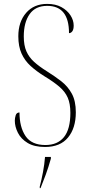

<svg xmlns="http://www.w3.org/2000/svg" viewBox="-20 -744 454 985"><path d="M211 10Q156 10 122 -10.5Q88 -31 72 -62.5Q56 -94 56 -125Q56 -138 60.5 -152.5Q65 -167 80 -167Q80 -92 111 -46Q142 0 213 0Q275 0 308 -40.5Q341 -81 341 -165Q341 -212 327.5 -243Q314 -274 284 -299.5Q254 -325 206 -354Q166 -379 136.5 -406Q107 -433 90.5 -469.5Q74 -506 74 -558Q74 -632 114 -678Q154 -724 222 -724Q265 -724 295 -707.5Q325 -691 341.5 -665.5Q358 -640 358 -613Q358 -593 351 -583.5Q344 -574 334 -574Q334 -714 222 -714Q162 -714 132 -671.5Q102 -629 102 -557Q102 -511 115.5 -480.5Q129 -450 155 -426.5Q181 -403 221 -378Q261 -353 294.5 -327Q328 -301 348.5 -263.5Q369 -226 369 -168Q369 -87 329 -38.5Q289 10 211 10ZM184 213Q193 179 200.5 139Q208 99 211 61H241V70Q229 113 214.5 152.5Q200 192 188 221H184Z"/></svg>

Font: Noto Serif Display Condensed Thin
Style: Regular
Weight: 100
Width: 3
Designer: Monotype Design Team
Foundry: Monotype Imaging Inc.
Version: Version 2.009